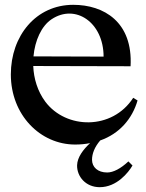

<svg xmlns="http://www.w3.org/2000/svg" viewBox="-20 -585 606 797"><path d="M394 192C465 192 513 131 530 102L513 85C481 115 450 131 425 131C386 131 362 109 362 78C362 54 372 26 396 -2C476 -30 529 -92 551 -168L533 -179C446 -44 254 -48 168 -163C136 -206 120 -259 118 -311L522 -310C532 -494 411 -565 284 -565C129 -565 25 -436 25 -276C25 -108 147 15 292 15C314 15 335 13 354 9C325 36 301 68 300 101C299 148 336 192 394 192ZM119 -351C125 -417 152 -477 194 -505C293 -571 410 -492 410 -350Z"/></svg>

Font: Basteleur Moonlight
Style: Regular
Weight: 300
Designer: Keussel
Foundry: Keussel Studio
Version: Version 1.300;Glyphs 3.2 (3192)